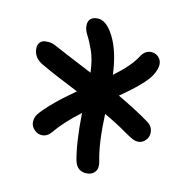

<svg xmlns="http://www.w3.org/2000/svg" viewBox="-64 -816 614 631"><g transform="rotate(10 243.5 -500.0)"><path d="M99.1 -344.2Q84.5 -344.2 73.2 -355.7Q62 -367.2 62 -380.9Q62 -397 71.8 -409.2Q84.5 -424.8 105.2 -442.9Q126 -460.9 141.6 -472.9Q157.2 -484.9 187 -505.9Q112.3 -543.5 61 -573.2Q30.8 -590.3 30.8 -622.1Q30.8 -634.3 38.1 -642.1Q45.4 -649.9 58.1 -649.9Q70.8 -649.9 78.9 -647.5Q86.9 -645 102.1 -636.2Q108.4 -632.3 220.2 -574.2Q218.8 -617.2 208.5 -646.5Q198.2 -675.8 189.2 -692.6Q180.2 -709.5 180.2 -723.1Q180.2 -753.9 211.9 -753.9Q242.2 -753.9 266.4 -705.8Q290.5 -657.7 293.9 -580.1Q348.1 -620.1 369.1 -652.8Q383.3 -675.8 403.8 -675.8Q418.9 -675.8 429 -665.5Q439 -655.3 439 -641.1Q439 -625 424.8 -602.1Q403.3 -569.8 325.2 -516.1Q388.2 -479.5 431.2 -448.2Q449.2 -435.5 449.2 -415Q449.2 -399.4 438.5 -388.7Q427.7 -377.9 414.1 -377.9Q405.8 -377.9 397.7 -381.6Q389.6 -385.3 371.1 -397.9Q337.4 -422.4 291 -449.2Q287.1 -351.6 298.8 -293.9Q303.7 -270.5 293.9 -258.3Q284.2 -246.1 266.1 -246.1Q232.9 -246.1 225.1 -280.8Q213.9 -340.8 215.8 -439Q161.1 -397.9 129.9 -359.9Q117.2 -344.2 99.1 -344.2Z"/></g></svg>

Font: Shantell Sans Normal
Style: Regular
Weight: 400
Designer: Stephen Nixon, Anya Danilova, Shantell Martin
Foundry: Arrow Type
Version: Version 1.006;[559af2be0]